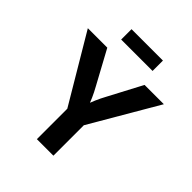

<svg xmlns="http://www.w3.org/2000/svg" viewBox="-247 -1070 1220 1220"><g transform="rotate(45 363.5 -459.5)"><path d="M291 0V-273.4L21.5 -727.5H196.3L318.8 -502Q337.9 -467.8 352.5 -434.8Q367.2 -401.9 382.8 -356.9H350.1Q365.2 -402.3 379.6 -435.5Q394 -468.8 412.1 -502L531.2 -727.5H704.6L439.5 -273.4V0ZM504.4 -919.4V-826.2H222.2V-919.4Z"/></g></svg>

Font: Inter 16pt
Style: Bold
Weight: 700
Version: Version 4.001;git-66647c0bb